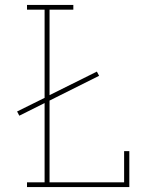

<svg xmlns="http://www.w3.org/2000/svg" viewBox="-20 -755 640 775"><path d="M89 0V-19H160V-339L58 -288L49 -305L160 -360V-716H89V-735H276V-716H180V-371L371 -466L380 -449L180 -349V-19H481V-145H502V0Z"/></svg>

Font: Iosevka Slab Thin Extended
Style: Regular
Weight: 100
Width: 7
Monospace: yes
Designer: Belleve Invis
Foundry: Belleve Invis
Version: Version 11.1.1; ttfautohint (v1.8.3)